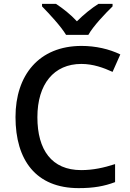

<svg xmlns="http://www.w3.org/2000/svg" viewBox="-20 -961 673 991"><path d="M321 -781H436C461 -826 523 -891 561 -928V-941H488C453 -919 413 -887 377 -851C344 -887 304 -918 269 -941H197V-928C234 -890 294 -826 321 -781ZM400 -631C461 -631 515 -611 561 -590L601 -680C544 -708 473 -724 401 -724C181 -724 60 -573 60 -357C60 -134 166 10 386 10C464 10 518 0 574 -21V-114C515 -95 460 -83 399 -83C247 -83 173 -187 173 -356C173 -527 258 -631 400 -631Z"/></svg>

Font: Noto Sans Bassa Vah Medium
Style: Regular
Weight: 500
Designer: Monotype Design Team
Foundry: Monotype Imaging Inc.
Version: Version 2.002